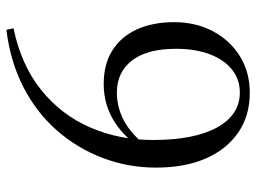

<svg xmlns="http://www.w3.org/2000/svg" viewBox="-120 -663 798 598"><g transform="rotate(-90 279.0 -364.0)"><path d="M289 15Q217 15 164.5 -21.5Q112 -58 84 -123Q56 -188 56 -277Q56 -364 86 -443Q116 -522 171.5 -585.5Q227 -649 306.5 -690Q386 -731 485 -743L490 -721Q375 -697 297.5 -634.5Q220 -572 181 -482Q142 -392 142 -286Q142 -158 181 -87Q220 -16 290 -16Q329 -16 359.5 -39Q390 -62 408 -107Q426 -152 426 -215Q426 -305 389.5 -352Q353 -399 290 -399Q248 -399 209 -380.5Q170 -362 132 -318L113 -329H120Q198 -440 317 -440Q378 -440 421 -413Q464 -386 486.5 -336.5Q509 -287 509 -221Q509 -153 480.5 -99.5Q452 -46 402.5 -15.5Q353 15 289 15Z"/></g></svg>

Font: Noto Serif JP
Style: Regular
Weight: 400
Designer: Ryoko NISHIZUKA  (kana & ideographs); Frank Grießhammer (Latin, Greek & Cyrillic); Wenlong ZHANG  (bopomofo); Sandoll Co
Foundry: Adobe
Version: Version 2.003-H1;hotconv 1.1.1;makeotfexe 2.6.0